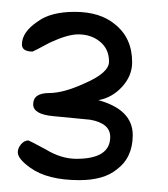

<svg xmlns="http://www.w3.org/2000/svg" viewBox="-20 -706 284 324"><path d="M114 -402Q60 -402 31 -423Q10 -438 10 -449Q10 -456 15.5 -462.5Q21 -469 28 -469Q29 -469 57 -454Q83 -438 109 -438Q166 -438 166 -475Q166 -498 132 -504L70 -510Q36 -513 36 -530Q36 -549 63 -549Q87 -549 122 -565Q164 -583 164 -602Q164 -623 149 -635.5Q134 -648 112 -648Q94 -648 64 -634Q36 -619 35 -619Q17 -619 17 -631Q17 -652 44 -670Q66 -686 106 -686Q149 -686 174 -665Q203 -642 203 -601Q203 -578 186 -559.5Q169 -541 146 -537Q204 -521 204 -478Q204 -440 177 -420Q155 -402 114 -402Z"/></svg>

Font: Dongol
Style: Regular
Weight: 400
Designer: Abdo Mohamed and Ibrahim Hamdi
Foundry: Protype Foundry
Version: Version 1.000;hotconv 1.0.109;makeotfexe 2.5.65596